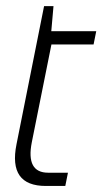

<svg xmlns="http://www.w3.org/2000/svg" viewBox="-20 -616 346 636"><path d="M126 -595.7H157.2L149.9 -512.7H298.8L290 -468.8H150.4L85.4 -145Q65.4 -43.9 139.6 -43.9H205.1L196.3 0H131.8Q6.8 0 34.7 -138.2Z"/></svg>

Font: Sansation Light
Style: Light Italic
Weight: 300
Designer: Bernd Montag
Version: Version 1.301